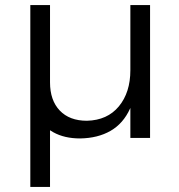

<svg xmlns="http://www.w3.org/2000/svg" viewBox="-20 -546 709 760"><path d="M100 -526H178V194H100ZM178 -220Q178 -149 216.5 -108.5Q255 -68 324 -68Q405 -70 450.5 -125Q496 -180 496 -268H522Q522 -176 495 -116.5Q468 -57 417.5 -28Q367 1 297 2Q235 2 191 -22.5Q147 -47 123.5 -93Q100 -139 100 -202V-526H178ZM496 -526H574V0H496Z"/></svg>

Font: Alexandria Light
Style: Regular
Weight: 300
Designer: Mohamed Gaber
Foundry: Kief Type Foundry
Version: Version 5.100